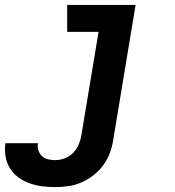

<svg xmlns="http://www.w3.org/2000/svg" viewBox="-92 -550 712 783"><path d="M133 213Q106 213 79 209.5Q52 206 27.5 197Q3 188 -17.5 173Q-38 158 -51.5 136Q-65 114 -69.5 87.5Q-74 61 -70 34Q-70 34 -69.5 34Q-69 34 -69 34H63Q63 34 63 34Q63 34 63 34Q60 49 64.5 63Q69 77 79 86.5Q89 96 103.5 99.5Q118 103 133 103Q153 103 172.5 95.5Q192 88 206.5 73Q221 58 229 39Q237 20 240 1L310 -420H182V-530H461L370 19Q366 46 356.5 72.5Q347 99 330 122.5Q313 146 290 164Q267 182 241 193.5Q215 205 187.5 209Q160 213 133 213Z"/></svg>

Font: Iosevka Curly XBdExObl
Style: Regular
Weight: 800
Width: 7
Italic angle: -9°
Monospace: yes
Designer: Belleve Invis
Foundry: Belleve Invis
Version: Version 11.1.0; ttfautohint (v1.8.3)